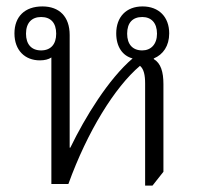

<svg xmlns="http://www.w3.org/2000/svg" viewBox="-20 -573 619 598"><path d="M432 5H455L489 -38V-311C489 -349 481 -376 459 -389V-391C488 -403 507 -430 507 -469C507 -520 475 -553 424 -553C373 -553 342 -520 342 -469C342 -427 362 -399 393 -391C318 -327 245 -208 199 -113H197V-464C197 -521 165 -553 112 -553C57 -553 25 -521 25 -469C25 -416 58 -385 104 -385C119 -385 131 -388 140 -394V0H193C252 -163 337 -301 416 -368C428 -358 432 -339 432 -313ZM108 -416C78 -416 61 -435 61 -468C61 -502 79 -520 108 -520C138 -520 155 -502 155 -468C155 -435 138 -416 108 -416ZM423 -416C393 -416 376 -435 376 -468C376 -502 393 -520 423 -520C451 -520 469 -502 469 -468C469 -435 450 -416 423 -416Z"/></svg>

Font: Noto Serif Thai SemiCondensed Light
Style: Regular
Weight: 300
Width: 4
Designer: Monotype Design Team
Foundry: Monotype Imaging Inc.
Version: Version 2.002